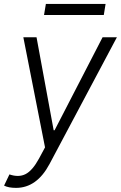

<svg xmlns="http://www.w3.org/2000/svg" viewBox="-31 -731 602 956"><path d="M48.7 204.5Q11.4 204.5 -10.7 193.2L16 137.4Q62.1 153.4 96.4 135.8Q130.7 118.3 163.4 58.2L193.2 2.8L85.2 -545.5H150.9L236.2 -82.4H240.8L479.8 -545.5H551.1L215.6 85.6Q152.3 204.5 48.7 204.5ZM494.7 -711.3 485.8 -656.2H188.2L197.4 -711.3Z"/></svg>

Font: Karasuma Gothic
Style: Light Italic
Weight: 300
Italic angle: 9.39998°
Designer: Rasmus Andersson / Ryoko Nishizuka
Foundry: rsms
Version: Version 1.00